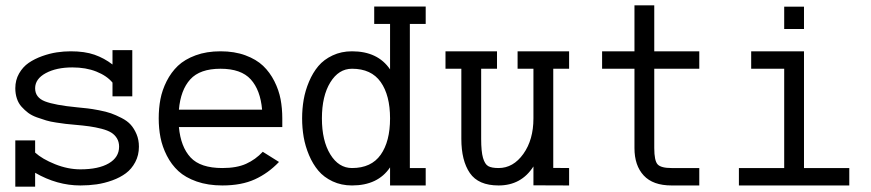

<svg xmlns="http://www.w3.org/2000/svg" viewBox="-20 -678 3222 710"><path d="M469.2 -321.8H396V-372.6Q375 -397.9 336.4 -413.3Q297.9 -428.7 247.6 -428.7Q188.5 -428.7 149.2 -407.5Q109.9 -386.2 109.9 -351.6Q109.9 -317.4 146.2 -303.2Q182.6 -289.1 264.6 -281.2Q289.1 -278.8 304.2 -277.1Q319.3 -275.4 346.2 -270.3Q373 -265.1 390.4 -259Q407.7 -252.9 429.2 -241.9Q450.7 -231 463.4 -216.8Q476.1 -202.6 484.9 -181.9Q493.7 -161.1 493.7 -135.7Q493.7 -104 480.2 -78.6Q466.8 -53.2 445.6 -37.4Q424.3 -21.5 395.3 -11Q366.2 -0.5 337.2 3.7Q308.1 7.8 277.3 7.8Q190.9 7.8 109.9 -39.1V12.2H36.6V-158.7H109.9V-113.8Q136.2 -89.8 183.6 -70.8Q231 -51.8 277.3 -51.8Q344.2 -51.8 382.3 -74Q420.4 -96.2 420.4 -135.7Q420.4 -153.3 412.4 -166.5Q404.3 -179.7 391.4 -187.7Q378.4 -195.8 356 -201.7Q333.5 -207.5 311 -210.7Q288.6 -213.9 254.9 -216.8Q235.4 -218.3 222.2 -220Q209 -221.7 187.5 -224.9Q166 -228 150.6 -232.7Q135.3 -237.3 116.2 -244.1Q97.2 -251 84.2 -260.7Q71.3 -270.5 59.8 -283.2Q48.3 -295.9 42.5 -313.5Q36.6 -331.1 36.6 -351.6Q36.6 -381.8 50.5 -406.2Q64.5 -430.7 86.2 -445.6Q107.9 -460.4 136 -470.5Q164.1 -480.5 190.2 -484.4Q216.3 -488.3 241.2 -488.3Q293.5 -488.3 329.6 -475.6Q365.7 -462.9 396 -439.5V-492.7H469.2Z M641.6 -272.5H949.2Q942.9 -345.2 907.2 -384.5Q871.6 -423.8 795.4 -423.8Q719.2 -423.8 683.6 -384.5Q647.9 -345.2 641.6 -272.5ZM641.6 -208Q648.4 -134.8 684.8 -95.7Q721.2 -56.6 802.2 -56.6Q855.5 -56.6 890.1 -72.3Q924.8 -87.9 951.7 -116.7L1011.7 -79.1Q972.2 -37.6 922.6 -14.9Q873 7.8 802.2 7.8Q749 7.8 707.3 -6.8Q665.5 -21.5 639.6 -45.4Q613.8 -69.3 596.9 -102.5Q580.1 -135.7 573.5 -169.4Q566.9 -203.1 566.9 -240.2Q566.9 -277.3 573.2 -311Q579.6 -344.7 596.2 -377.7Q612.8 -410.6 637.9 -434.6Q663.1 -458.5 703.4 -473.4Q743.7 -488.3 795.4 -488.3Q847.2 -488.3 887.5 -473.4Q927.7 -458.5 952.9 -434.6Q978 -410.6 994.6 -377.7Q1011.2 -344.7 1017.6 -311Q1023.9 -277.3 1023.9 -240.2V-208Z M1281.7 -423.8Q1232.4 -423.8 1201.4 -373.3Q1170.4 -322.8 1170.4 -240.2Q1170.4 -157.7 1201.4 -107.2Q1232.4 -56.6 1281.7 -56.6Q1353 -56.6 1387.7 -105.7Q1422.4 -154.8 1422.4 -240.2Q1422.4 -325.7 1387.7 -374.8Q1353 -423.8 1281.7 -423.8ZM1554.2 7.8H1422.4V-59.1Q1377.4 7.8 1281.7 7.8Q1242.2 7.8 1210 -7.3Q1177.7 -22.5 1157.2 -46.9Q1136.7 -71.3 1122.8 -104.2Q1108.9 -137.2 1103 -170.9Q1097.2 -204.6 1097.2 -240.2Q1097.2 -275.9 1103 -309.6Q1108.9 -343.3 1122.8 -376.2Q1136.7 -409.2 1157.2 -433.6Q1177.7 -458 1210 -473.1Q1242.2 -488.3 1281.7 -488.3Q1377 -488.3 1422.4 -421.4V-589.4H1363.8V-653.8H1554.2V-589.4H1495.6V-56.6H1554.2Z M2084.5 -488.3V-423.8H2025.9V-57.1L2084.5 -56.6V7.8L1952.6 7.3V-62.5Q1907.7 7.8 1823.7 7.8Q1749 7.8 1717.5 -38.1Q1686 -84 1686 -164.6V-423.8H1627.4V-488.3H1817.9V-423.8H1759.3V-164.6Q1759.3 -117.7 1766.1 -94.2Q1772.9 -70.8 1785.4 -63.7Q1797.9 -56.6 1823.7 -56.6Q1877.9 -56.6 1915.3 -108.9Q1952.6 -161.1 1952.6 -240.2V-423.8H1894V-488.3Z M2326.2 -658.2H2399.4V-488.3H2565.9V-423.8H2399.4V-130.4Q2399.4 -83.5 2411.9 -70.1Q2424.3 -56.6 2463.4 -56.6H2565.9V7.8H2463.4Q2394.5 7.8 2360.4 -29.1Q2326.2 -65.9 2326.2 -130.4V-423.8H2206.5V-488.3H2326.2Z M2953.1 -653.3V-570.8H2879.9V-653.3ZM2712.4 7.8V-56.6H2879.9V-423.8H2757.8V-488.3H2953.1V-56.6H3120.6V7.8Z"/></svg>

Font: AzarMehrMonospaced
Style: SerifBold
Weight: 1
Designer: Amin Abedi
Version: Version 1.00